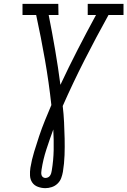

<svg xmlns="http://www.w3.org/2000/svg" viewBox="-20 -755 662 998"><path d="M216 223Q196 223 177 216Q158 209 147.5 193.5Q137 178 136 157.5Q135 137 138 117Q145 75 157.5 34Q170 -7 183.5 -47.5Q197 -88 213.5 -128.5Q230 -169 247 -209Q234 -328 213.5 -445Q193 -562 168 -677H97V-735H283L284 -677H233Q251 -587 266.5 -496.5Q282 -406 294 -314Q337 -406 383.5 -496.5Q430 -587 479 -677H436V-735H622V-677H544Q479 -560 419 -442Q359 -324 306 -204Q311 -162 313 -119.5Q315 -77 316 -34.5Q317 8 315.5 51.5Q314 95 307 138Q304 155 298 171Q292 187 279 199.5Q266 212 249 217.5Q232 223 216 223ZM216 170Q223 170 229.5 167Q236 164 240 158Q244 152 246 145.5Q248 139 249 132Q258 78 259 24.5Q260 -29 257 -82Q238 -30 221 22Q204 74 196 127Q195 134 194.5 141.5Q194 149 196 155.5Q198 162 203.5 166Q209 170 216 170Z"/></svg>

Font: Iosevka HT Light Extended
Style: Italic
Weight: 300
Width: 7
Italic angle: -9°
Monospace: yes
Designer: Belleve Invis
Foundry: Belleve Invis
Version: Version 32.3.0; ttfautohint (v1.8.4)